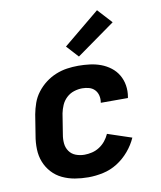

<svg xmlns="http://www.w3.org/2000/svg" viewBox="-87 -844 773 922"><g transform="rotate(-10 300.0 -383.5)"><path d="M270 8Q236 8 204 2.5Q172 -3 143.5 -16.5Q115 -30 94 -53Q73 -76 61.5 -105Q50 -134 49 -167.5Q48 -201 54 -234L70 -334Q75 -361 84.5 -388Q94 -415 112 -438.5Q130 -462 153.5 -480Q177 -498 204 -509Q231 -520 258.5 -524Q286 -528 314 -528Q342 -528 370 -524.5Q398 -521 423.5 -511.5Q449 -502 470.5 -485.5Q492 -469 505.5 -446Q519 -423 523.5 -395.5Q528 -368 523 -339Q523 -338 522.5 -336.5Q522 -335 522 -334H390Q390 -335 390 -335.5Q390 -336 390 -336Q393 -353 389 -369.5Q385 -386 374 -397.5Q363 -409 347 -413.5Q331 -418 314 -418Q294 -418 273.5 -411.5Q253 -405 237 -390Q221 -375 212.5 -355.5Q204 -336 200 -316L184 -216Q180 -194 182 -172.5Q184 -151 196 -134Q208 -117 228 -109.5Q248 -102 270 -102Q288 -102 307 -106.5Q326 -111 343 -122Q360 -133 372.5 -148.5Q385 -164 393 -182L510 -143Q495 -109 469.5 -79Q444 -49 411.5 -28.5Q379 -8 342 0Q305 8 270 8ZM325 -571 272 -629 449 -775 513 -705Z"/></g></svg>

Font: Iosevka SS04 XBd Ex
Style: Italic
Weight: 800
Width: 7
Italic angle: -9°
Monospace: yes
Designer: Belleve Invis
Foundry: Belleve Invis
Version: Version 19.0.0; ttfautohint (v1.8.4)